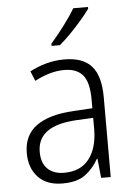

<svg xmlns="http://www.w3.org/2000/svg" viewBox="-55 -806 592 857"><g transform="rotate(-5 241.5 -377.5)"><path d="M246 -541Q329 -541 368 -497Q407 -453 407 -358V0H364L355 -87H353Q329 -44 292.5 -17Q256 10 191 10Q120 10 81.5 -31Q43 -72 43 -139Q43 -219 100.5 -260.5Q158 -302 268 -308L352 -313V-352Q352 -430 324.5 -462Q297 -494 242 -494Q209 -494 176 -484.5Q143 -475 109 -457L91 -501Q124 -519 164 -530Q204 -541 246 -541ZM274 -266Q101 -256 101 -139Q101 -89 128 -63Q155 -37 202 -37Q275 -37 313 -85Q351 -133 352 -217V-270ZM372 -757Q357 -736 333 -708Q309 -680 282 -652.5Q255 -625 232 -606H195V-616Q224 -649 255 -690Q286 -731 306 -765H372Z"/></g></svg>

Font: Noto Sans Kannada SemiCondensed Light
Style: Regular
Weight: 300
Width: 4
Designer: Jelle Bosma - Monotype Design Team
Foundry: Monotype Imaging Inc.
Version: Version 2.005; ttfautohint (v1.8.4.7-5d5b)